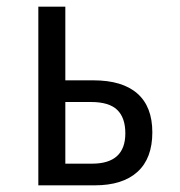

<svg xmlns="http://www.w3.org/2000/svg" viewBox="-20 -556 540 576"><path d="M95 -536H176V-315H260Q347 -315 392 -275.5Q437 -236 437 -159Q437 -81 392.5 -40.5Q348 0 264 0H95ZM256 -65Q356 -65 356 -156Q356 -203 331.5 -226.5Q307 -250 253 -250H176V-65Z"/></svg>

Font: Noto Sans Mono UI Cond
Style: Regular
Weight: 400
Width: 3
Monospace: yes
Designer: Monotype Design team
Foundry: Monotype Imaging Inc.
Version: Version 1.000